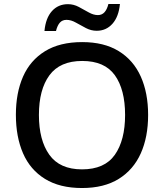

<svg xmlns="http://www.w3.org/2000/svg" viewBox="-20 -937 826 967"><path d="M726 -358Q726 -247 689 -164.5Q652 -82 578 -36Q504 10 393 10Q281 10 206.5 -36Q132 -82 96 -165Q60 -248 60 -359Q60 -469 96 -551Q132 -633 206.5 -679Q281 -725 394 -725Q504 -725 578 -679.5Q652 -634 689 -551.5Q726 -469 726 -358ZM176 -358Q176 -231 228.5 -157.5Q281 -84 393 -84Q507 -84 558.5 -157.5Q610 -231 610 -358Q610 -486 558.5 -558Q507 -630 394 -630Q282 -630 229 -558Q176 -486 176 -358ZM204 -781Q210 -846 241.5 -881Q273 -916 322 -916Q351 -916 377 -902Q403 -888 427 -874.5Q451 -861 473 -861Q493 -861 506 -875Q519 -889 526 -917H584Q578 -853 546.5 -817.5Q515 -782 467 -782Q439 -782 413 -795.5Q387 -809 362.5 -823Q338 -837 315 -837Q294 -837 281.5 -823Q269 -809 262 -781Z"/></svg>

Font: Noto Sans Kawi Medium
Style: Regular
Weight: 500
Designer: Fadhl Haqq
Version: Version 1.000